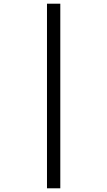

<svg xmlns="http://www.w3.org/2000/svg" viewBox="-20 -852 580 1038"><path d="M234 -832H306V166H234Z"/></svg>

Font: hindi115
Style: Book
Weight: 400
Designer: Jelle Bosma - Monotype Design Team
Foundry: Monotype Imaging Inc.
Version: Version 2.003